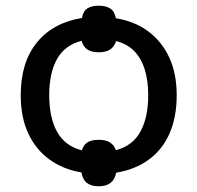

<svg xmlns="http://www.w3.org/2000/svg" viewBox="-20 -606 697 678"><path d="M604 -270Q604 -192.9 578.9 -135.3Q553.7 -77.6 505.6 -42.5Q457.5 -7.3 390.1 3.9Q385.7 28.3 370.1 40Q354.5 51.8 329.1 51.8Q302.2 51.8 287.1 40.3Q272 28.8 267.6 2.9Q203.1 -7.8 154.8 -42.7Q106.4 -77.6 79.8 -134.8Q53.2 -191.9 53.2 -270Q53.2 -385.7 110.1 -455.8Q167 -525.9 269.5 -542.5Q273.4 -566.9 288.6 -576.4Q303.7 -585.9 329.1 -585.9Q353 -585.9 368.7 -576.4Q384.3 -566.9 389.2 -541.5Q454.6 -531.2 502.7 -495.8Q550.8 -460.4 577.4 -403.6Q604 -346.7 604 -270ZM503.4 -270Q503.4 -321.3 491.2 -360.6Q479 -399.9 454.1 -425.5Q429.2 -451.2 390.1 -460.9Q383.3 -440.9 368.9 -431.2Q354.5 -421.4 329.1 -421.4Q302.7 -421.4 288.3 -431.4Q273.9 -441.4 268.1 -461.9Q209 -446.8 181.4 -397.5Q153.8 -348.1 153.8 -270Q153.8 -190.9 181.6 -140.6Q209.5 -90.3 269 -75.2Q275.4 -95.2 289.6 -103.8Q303.7 -112.3 329.1 -112.3Q353.5 -112.3 367.9 -103.3Q382.3 -94.2 389.2 -75.7Q448.2 -90.8 475.8 -141.1Q503.4 -191.4 503.4 -270Z"/></svg>

Font: Open Sans Medium
Style: Regular
Weight: 500
Designer: Monotype Design Team
Foundry: Monotype Imaging Inc.
Version: Version 3.000